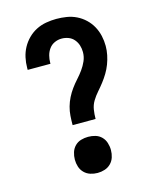

<svg xmlns="http://www.w3.org/2000/svg" viewBox="-113 -819 726 904"><g transform="rotate(-15 250.0 -367.5)"><path d="M194 -240Q194 -263 195.5 -285Q197 -307 203 -328.5Q209 -350 219 -370Q229 -390 242.5 -408.5Q256 -427 271 -443.5Q286 -460 299 -478Q312 -496 321 -516.5Q330 -537 330 -560Q330 -577 325 -593Q320 -609 309 -622Q298 -635 282 -641Q266 -647 249 -647Q231 -647 214.5 -639.5Q198 -632 187.5 -617.5Q177 -603 172.5 -585.5Q168 -568 168 -551V-546H57V-555Q57 -581 62.5 -606Q68 -631 80 -653Q92 -675 110 -693Q128 -711 150.5 -722.5Q173 -734 198.5 -738.5Q224 -743 249 -743Q274 -743 299 -739Q324 -735 346.5 -724Q369 -713 387.5 -695.5Q406 -678 418 -656Q430 -634 435.5 -609.5Q441 -585 441 -560Q441 -538 436.5 -516Q432 -494 424 -473Q416 -452 404.5 -433Q393 -414 379.5 -396.5Q366 -379 351 -362Q336 -345 324.5 -326Q313 -307 309.5 -285Q306 -263 306 -240ZM250 8Q232 8 215 2.5Q198 -3 185.5 -15.5Q173 -28 167.5 -45Q162 -62 162 -80Q162 -98 167.5 -115.5Q173 -133 185.5 -145.5Q198 -158 215 -163Q232 -168 250 -168Q268 -168 285 -163Q302 -158 314.5 -145.5Q327 -133 332.5 -115.5Q338 -98 338 -80Q338 -62 332.5 -45Q327 -28 314.5 -15.5Q302 -3 285 2.5Q268 8 250 8Z"/></g></svg>

Font: Iosevka Custom
Style: Bold
Weight: 700
Monospace: yes
Designer: Belleve Invis
Foundry: Belleve Invis
Version: Version 30.3.3; ttfautohint (v1.8.3)